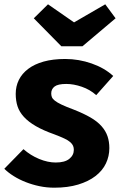

<svg xmlns="http://www.w3.org/2000/svg" viewBox="-31 -856 563 892"><path d="M477 -168Q477 -130 461 -96.5Q445 -63 412.5 -38Q380 -13 332 1.5Q284 16 221 16Q186 16 152.5 9Q119 2 88.5 -10Q58 -22 32.5 -38Q7 -54 -11 -72L78 -163Q111 -134 151 -117.5Q191 -101 228 -101Q270 -101 291 -118Q312 -135 312 -160Q312 -170 308.5 -178.5Q305 -187 295.5 -195.5Q286 -204 268 -212.5Q250 -221 221 -232Q170 -250 135.5 -270Q101 -290 80 -313Q59 -336 50.5 -362Q42 -388 42 -420Q42 -455 56.5 -484.5Q71 -514 100 -536Q129 -558 172 -570Q215 -582 272 -582Q335 -582 395 -561Q455 -540 495 -503L416 -414Q387 -440 349 -453Q311 -466 277 -466Q238 -466 222.5 -454Q207 -442 207 -422Q207 -413 210 -405Q213 -397 223.5 -388.5Q234 -380 255 -370Q276 -360 311 -347Q357 -329 389 -310.5Q421 -292 440.5 -270Q460 -248 468.5 -223Q477 -198 477 -168ZM458 -836 506 -771 352 -641H254L126 -771L192 -836L313 -752Z"/></svg>

Font: Qjlgwqiwhsfqbnnlvksmvfsycuq
Style: Regular
Weight: 700
Italic angle: -8°
Designer: Carrois Corporate & Edenspiekermann
Foundry: Carrois Corporate GbR & Edenspiekermann AG
Version: Version 2.001